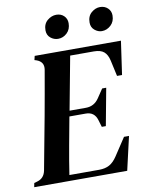

<svg xmlns="http://www.w3.org/2000/svg" viewBox="-93 -915 756 982"><g transform="rotate(-10 285.5 -424.5)"><path d="M4 0 8 -21 25 -26Q60 -36 68 -74L120 -351Q130 -404 140.5 -465Q151 -526 161 -582Q168 -623 128 -637L118 -640L123 -661H571L546 -487H520L502 -569Q495 -601 477.5 -616Q460 -631 425 -631H302L250 -354H335Q378 -354 403 -391L434 -437H455L419 -244H398L387 -281Q374 -325 329 -325H244Q231 -255 217 -179Q203 -103 192 -30H347Q378 -30 400 -42Q422 -54 441 -83L501 -174H527L487 0ZM257 -726Q235 -726 217.5 -740.5Q200 -755 200 -780Q200 -813 221.5 -831Q243 -849 268 -849Q292 -849 307.5 -834Q323 -819 323 -796Q323 -764 303 -745Q283 -726 257 -726ZM484 -726Q464 -726 446.5 -740.5Q429 -755 429 -780Q429 -813 450 -831Q471 -849 495 -849Q519 -849 535 -834Q551 -819 551 -796Q551 -764 530.5 -745Q510 -726 484 -726Z"/></g></svg>

Font: DM Serif Text
Style: Italic
Weight: 400
Italic angle: -12°
Designer: Colophon Foundry, Frank Grießhammer
Foundry: Colophon Foundry
Version: Version 5.100; ttfautohint (v1.8.2)